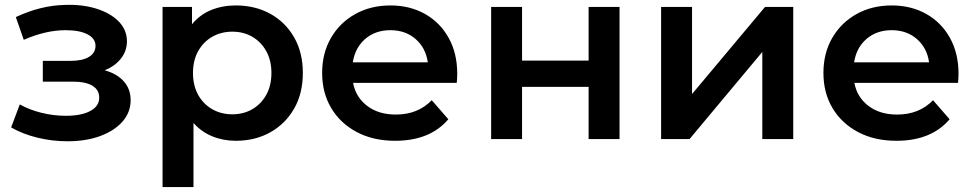

<svg xmlns="http://www.w3.org/2000/svg" viewBox="-20 -562 3947 776"><path d="M253 9Q191 9 131.5 -5.5Q72 -20 25 -47L60 -140Q99 -118 148 -106Q197 -94 246 -94Q309 -94 345 -113.5Q381 -133 381 -167Q381 -199 353.5 -215.5Q326 -232 275 -232H153V-316H265Q313 -316 339.5 -332Q366 -348 366 -377Q366 -406 334 -423Q302 -440 245 -440Q165 -440 76 -401L44 -493Q145 -540 240 -542Q312 -545 369.5 -527Q427 -509 460 -475Q493 -441 493 -395Q493 -356 468.5 -325Q444 -294 403 -278Q453 -264 480.5 -233Q508 -202 508 -157Q508 -108 475 -70.5Q442 -33 384.5 -12Q327 9 253 9Z M933 7Q882 7 838 -11Q794 -29 762 -65V194H637V-534H756V-464Q788 -503 833.5 -521.5Q879 -540 933 -540Q1011 -540 1072 -506.5Q1133 -473 1168.5 -411.5Q1204 -350 1204 -267Q1204 -184 1168.5 -122.5Q1133 -61 1072 -27Q1011 7 933 7ZM919 -100Q964 -100 999.5 -120.5Q1035 -141 1056 -178.5Q1077 -216 1077 -267Q1077 -318 1056 -355.5Q1035 -393 999.5 -413.5Q964 -434 919 -434Q874 -434 838 -413.5Q802 -393 781 -355.5Q760 -318 760 -267Q760 -216 781 -178.5Q802 -141 838 -120.5Q874 -100 919 -100Z M1577 7Q1488 7 1421.5 -28.5Q1355 -64 1318.5 -125.5Q1282 -187 1282 -267Q1282 -347 1317.5 -408.5Q1353 -470 1415.5 -505Q1478 -540 1558 -540Q1636 -540 1697 -506Q1758 -472 1793 -409.5Q1828 -347 1828 -264Q1828 -256 1827.5 -246Q1827 -236 1826 -227H1407Q1418 -169 1464 -134Q1510 -99 1580 -99Q1669 -99 1725 -157L1792 -80Q1718 7 1577 7ZM1406 -310H1709Q1701 -368 1660 -404Q1619 -440 1558 -440Q1497 -440 1456 -404.5Q1415 -369 1406 -310Z M1965 0V-534H2090V-317H2359V-534H2484V0H2359V-211H2090V0Z M2652 0V-534H2777V-182L3072 -534H3186V0H3061V-352L2767 0Z M3603 7Q3514 7 3447.5 -28.5Q3381 -64 3344.5 -125.5Q3308 -187 3308 -267Q3308 -347 3343.5 -408.5Q3379 -470 3441.5 -505Q3504 -540 3584 -540Q3662 -540 3723 -506Q3784 -472 3819 -409.5Q3854 -347 3854 -264Q3854 -256 3853.5 -246Q3853 -236 3852 -227H3433Q3444 -169 3490 -134Q3536 -99 3606 -99Q3695 -99 3751 -157L3818 -80Q3744 7 3603 7ZM3432 -310H3735Q3727 -368 3686 -404Q3645 -440 3584 -440Q3523 -440 3482 -404.5Q3441 -369 3432 -310Z"/></svg>

Font: Montserrat SemiBold
Style: Regular
Weight: 600
Designer: Julieta Ulanovsky
Foundry: Julieta Ulanovsky
Version: Version 9.000; ttfautohint (v1.8.4.7-5d5b)